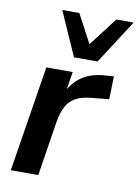

<svg xmlns="http://www.w3.org/2000/svg" viewBox="-86 -816 631 874"><g transform="rotate(10 230.0 -379.5)"><path d="M26 0 104 -489H226L207 -371H197Q215 -426 259.5 -460.5Q304 -495 371 -499L414 -502L411 -396L330 -388Q285 -384 257 -368Q229 -352 214.5 -323.5Q200 -295 193 -254L153 0ZM220 -556 130 -759H209L279 -627L380 -759H460L329 -556Z"/></g></svg>

Font: Nunito Sans 12pt
Style: Bold Italic
Weight: 700
Italic angle: -9°
Designer: Vernon Adams
Foundry: Vernon Adams
Version: Version 3.101;gftools[0.9.27]